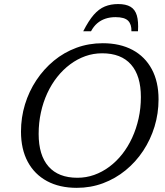

<svg xmlns="http://www.w3.org/2000/svg" viewBox="-20 -894 793 924"><path d="M166 -249.5Q166 -147 213.5 -92.8Q261 -38.5 352.5 -38.5Q394.5 -38.5 433.2 -52.2Q472 -66 506.2 -91.5Q540.5 -117 568.2 -152.2Q596 -187.5 616 -231Q636 -274.5 647 -324Q658 -373.5 658 -427Q658 -529.5 610.5 -583.5Q563 -637.5 471.5 -637.5Q429.5 -637.5 390.8 -623.8Q352 -610 317.8 -584.5Q283.5 -559 255.5 -523.8Q227.5 -488.5 207.5 -445.2Q187.5 -402 176.8 -352.5Q166 -303 166 -249.5ZM743 -416Q743 -348 723.8 -285Q704.5 -222 669 -168.2Q633.5 -114.5 584.5 -74.5Q535.5 -34.5 476 -12.2Q416.5 10 349.5 10Q266.5 10 206.2 -22.5Q146 -55 113.5 -115.5Q81 -176 81 -260.5Q81 -328.5 100.2 -391.5Q119.5 -454.5 155 -508Q190.5 -561.5 239.2 -601.8Q288 -642 347.5 -664Q407 -686 474.5 -686Q557.5 -686 617.8 -653.8Q678 -621.5 710.5 -561Q743 -500.5 743 -416ZM536 -811.5Q509 -811.5 487 -804Q465 -796.5 447.8 -781.8Q430.5 -767 418 -743.5H380.5Q406.5 -794.5 431.2 -822.8Q456 -851 484.5 -862.8Q513 -874.5 548.5 -874.5Q586 -874.5 608 -861.5Q630 -848.5 638.5 -819.8Q647 -791 644 -743.5H612.5Q613.5 -777 596.5 -794.2Q579.5 -811.5 536 -811.5Z"/></svg>

Font: Newsreader 16pt 16pt
Style: Italic
Weight: 400
Italic angle: -17°
Version: Version 1.003